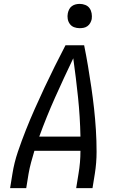

<svg xmlns="http://www.w3.org/2000/svg" viewBox="-20 -968 640 988"><path d="M32 0 44 -74Q53 -131 72 -187Q91 -243 113 -298.5Q135 -354 159.5 -409Q184 -464 209.5 -518.5Q235 -573 262 -627Q289 -681 317 -735H413Q424 -681 433 -627Q442 -573 450 -518.5Q458 -464 464 -409.5Q470 -355 473.5 -299Q477 -243 477 -186.5Q477 -130 468 -74L456 0H372L384 -74Q389 -103 391.5 -132.5Q394 -162 394 -192H157Q148 -162 140 -132.5Q132 -103 127 -74L115 0ZM394 -265Q392 -367 381.5 -467.5Q371 -568 357 -668Q309 -568 264 -467.5Q219 -367 182 -265ZM390 -823Q375 -823 361.5 -828Q348 -833 339.5 -844.5Q331 -856 328.5 -870.5Q326 -885 329 -900Q331 -910 336 -920Q341 -930 350 -936.5Q359 -943 369.5 -945.5Q380 -948 390 -948Q405 -948 419 -942.5Q433 -937 441 -925.5Q449 -914 451.5 -899.5Q454 -885 452 -870Q450 -860 444.5 -850Q439 -840 430 -833.5Q421 -827 410.5 -825Q400 -823 390 -823Z"/></svg>

Font: Iosevka Curly Extended Oblique
Style: Regular
Weight: 400
Width: 7
Italic angle: -9°
Monospace: yes
Designer: Belleve Invis
Foundry: Belleve Invis
Version: Version 11.1.0; ttfautohint (v1.8.3)